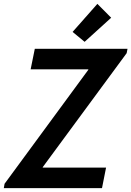

<svg xmlns="http://www.w3.org/2000/svg" viewBox="-27 -972 679 992"><path d="M-3.4 -22.5 429.2 -611.3V-613.8H131.3L152.8 -719.7H631.8L627.4 -697.3L193.8 -108.4V-106H521L500 0H-7.3ZM348.1 -807.1 476.1 -952.1 547.4 -880.4 410.2 -755.9Z"/></svg>

Font: Reddit Sans Chocolate SemiBold
Style: Italic
Weight: 600
Italic angle: -11.25°
Designer: Stephen Hutchings
Version: Version 1.013